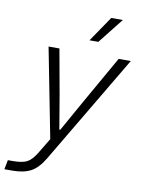

<svg xmlns="http://www.w3.org/2000/svg" viewBox="-138 -795 760 1028"><g transform="rotate(10 242.0 -281.5)"><path d="M-31 116H-4Q44 116 70 104Q96 92 121 52L173 -34L78 -521H137L182 -271L212 -93H217L317 -271L459 -521H525L175 69Q142 125 103 146Q64 167 2 167H-41ZM382 -730H445L336 -592H288Z"/></g></svg>

Font: Mona Sans Light
Style: Italic
Weight: 300
Italic angle: -11.7°
Designer: Deni Anggara
Foundry: GitHub
Version: Version 2.000